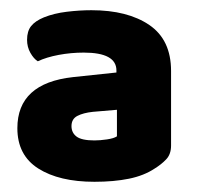

<svg xmlns="http://www.w3.org/2000/svg" viewBox="-20 -676 395 376"><path d="M165 -401Q176 -401 189.5 -403Q203 -405 209 -409V-461L162 -457Q143 -455 131.5 -449Q120 -443 120 -429Q120 -416 130 -408.5Q140 -401 165 -401ZM159 -656Q230 -656 272.5 -627Q315 -598 315 -537V-391Q315 -374 305.5 -364Q296 -354 283 -346Q262 -332 232.5 -326Q203 -320 165 -320Q96 -320 55 -346Q14 -372 14 -425Q14 -513 123 -525L208 -534V-538Q208 -573 144 -573Q119 -573 95 -568.5Q71 -564 54 -556Q46 -561 39.5 -572.5Q33 -584 33 -598Q33 -615 41 -625Q49 -635 66 -642Q86 -650 111 -653Q136 -656 159 -656Z"/></svg>

Font: Baloo
Style: Regular
Weight: 400
Designer: Sarang Kulkarni and Ek Type
Foundry: Ek Type
Version: Version 1.100;PS 1.000;hotconv 1.0.88;makeotf.lib2.5.647800;